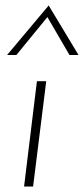

<svg xmlns="http://www.w3.org/2000/svg" viewBox="-20 -682 307 702"><path d="M115 -385H149L101 0H68ZM234 -481 149 -627 161 -629 40 -481H6L158 -662L267 -481Z"/></svg>

Font: Josefin Sans Thin ExtraLight
Style: Italic
Weight: 250
Italic angle: -7°
Version: Version 2.000